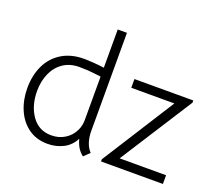

<svg xmlns="http://www.w3.org/2000/svg" viewBox="-122 -897 1217 1076"><g transform="rotate(20 486.0 -358.5)"><path d="M43 -246Q43 -322 71.5 -381.5Q100 -441 155 -474.5Q210 -508 286 -508Q309 -508 344.5 -505.5Q380 -503 407 -499V-727H462V-144Q462 -67 501 -25L467 8Q428 -21 414 -78Q391 -33 348.5 -11.5Q306 10 256 10Q189 10 141 -24.5Q93 -59 68 -117.5Q43 -176 43 -246ZM393 -124Q407 -152 407 -188V-446Q352 -453 327.5 -454.5Q303 -456 277 -456Q222 -456 182 -429Q142 -402 121 -354.5Q100 -307 100 -249Q100 -162 142 -102Q184 -42 259 -42Q304 -42 339.5 -64Q375 -86 393 -124ZM572 -13 847 -446H590V-498H941V-485L664 -52H941V0H572Z"/></g></svg>

Font: Bellota Text
Style: Regular
Weight: 400
Designer: Kemie Guaida
Foundry: Kemie Guaida
Version: Version 4.001